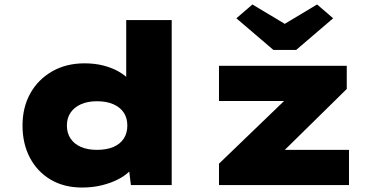

<svg xmlns="http://www.w3.org/2000/svg" viewBox="-20 -830 1676 861"><path d="M348 11Q268 11 208 -24Q148 -59 114.5 -122Q81 -185 81 -267Q81 -349 116 -411.5Q151 -474 214 -510Q277 -546 359 -546Q405 -546 444 -536Q483 -526 514 -508Q545 -490 565 -467Q585 -444 591 -418L546 -404V-740H750V0H567L551 -131L592 -117Q587 -91 566.5 -68Q546 -45 513 -27.5Q480 -10 438 0.5Q396 11 348 11ZM415 -158Q458 -158 488.5 -171Q519 -184 535 -208.5Q551 -233 551 -267Q551 -301 535 -325Q519 -349 488.5 -362.5Q458 -376 415 -376Q373 -376 343 -362.5Q313 -349 296.5 -325Q280 -301 280 -267Q280 -233 296.5 -208.5Q313 -184 343 -171Q373 -158 415 -158ZM962 0V-96L1338 -458L1349 -377H962V-535H1535V-431L1182 -84L1168 -158H1545V0ZM1206 -606 1040 -748 1112 -810 1272 -714H1242L1402 -810L1474 -748L1308 -606Z"/></svg>

Font: Lexend Mega Black
Style: Regular
Weight: 900
Version: Version 1.007